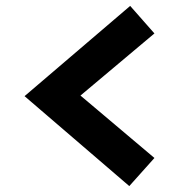

<svg xmlns="http://www.w3.org/2000/svg" viewBox="-20 -672 640 649"><path d="M417 -43 63 -347 420 -652 502 -559 252 -349 502 -138Z"/></svg>

Font: Red Hat Mono VF Light
Style: Regular
Weight: 300
Monospace: yes
Designer: Pentagram, MCKL
Foundry: Pentagram, MCKL
Version: Version 1.023